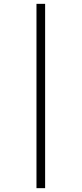

<svg xmlns="http://www.w3.org/2000/svg" viewBox="-20 -889 425 1000"><path d="M215 -869V91H170V-869Z"/></svg>

Font: Merriweather 144pt Light
Style: Regular
Weight: 300
Version: Version 2.100